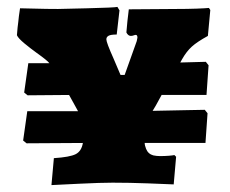

<svg xmlns="http://www.w3.org/2000/svg" viewBox="-20 -529 666 556"><path d="M136 -71Q182 -74 199 -82.5Q216 -91 220 -115L57 -114L47 -122L59 -207H206L195 -227L180 -254L60 -253L50 -261L62 -346H123Q117 -354 86 -376Q68 -389 50.5 -403.5Q33 -418 29 -427Q31 -453 33 -466Q34 -479 38 -505Q50 -505 82 -504Q114 -503 148 -503Q151 -503 232 -505Q313 -507 320 -509L326 -499L318 -429Q301 -429 294.5 -425.5Q288 -422 288 -415Q288 -406 309 -359L329 -312H341L376 -410L378 -420Q378 -428 373 -428Q371 -428 367 -426.5Q363 -425 359 -425Q351 -425 346 -435L349 -468L353 -502L489 -503Q523 -503 549.5 -504Q576 -505 585 -506L589 -500L582 -425Q551 -408 535.5 -394Q520 -380 507 -357L502 -348L576 -350L584 -340L578 -254H448L431 -223L422 -208Q478 -209 519 -210Q560 -211 573 -211L581 -201L575 -115H399Q399 -108 403 -98Q409 -83 424 -79Q434 -77 443 -77Q458 -77 469.5 -78Q481 -79 485 -80L490 -75L483 5Q462 4 408 2Q354 0 306 0Q272 0 210.5 3Q149 6 129 7Z"/></svg>

Font: Alegreya SC Black
Style: Regular
Weight: 900
Designer: Juan Pablo del Peral
Foundry: Huerta Tipografica
Version: Version 2.007; ttfautohint (v1.6)